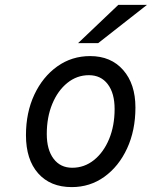

<svg xmlns="http://www.w3.org/2000/svg" viewBox="-20 -752 620 784"><path d="M273 12Q185.5 12 135.8 -44.2Q86 -100.5 86 -200Q86 -292.5 120.2 -365.5Q154.5 -438.5 213.8 -480.8Q273 -523 348 -523Q433 -523 483 -466Q533 -409 533 -313Q533 -219.5 499 -146Q465 -72.5 406.2 -30.2Q347.5 12 273 12ZM275 -67Q324.5 -67 363.8 -98.5Q403 -130 425.5 -184.2Q448 -238.5 448 -307Q448 -371.5 420 -408.2Q392 -445 343 -445Q294 -445 255 -413.5Q216 -382 193.5 -327.8Q171 -273.5 171 -205Q171 -140.5 198.8 -103.8Q226.5 -67 275 -67ZM299 -576 463 -732H580L381 -576Z"/></svg>

Font: Overpass
Style: Italic
Weight: 400
Italic angle: -10°
Designer: Delve Withrington, Dave Bailey, Thomas Jockin
Foundry: Delve Fonts LLC
Version: Version 4.000